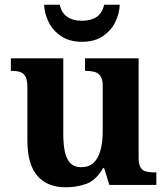

<svg xmlns="http://www.w3.org/2000/svg" viewBox="-20 -783 707 813"><path d="M258 10Q180.4 10 138.2 -38.5Q96 -87 96 -188V-412Q96 -441 89 -456.5Q82 -472 67 -477.5Q52 -483 28 -483H26V-536H248V-216Q248 -172.6 254.5 -141.3Q261 -110 277.8 -92.5Q294.6 -75 323.8 -75Q356 -75 376 -93.5Q396 -112 405.5 -146.7Q415 -181.4 415 -227V-419Q415 -447.9 405 -461.5Q395 -475 378.8 -479Q362.7 -483 342.6 -483H340V-536H567V-115.6Q567 -87 575.5 -73.5Q584 -60 599.7 -56.5Q615.4 -53 634 -53H642V0H443L421 -71H416.1Q386 -19 345.5 -4.5Q305 10 258 10ZM326.9 -606Q275 -606 239.5 -629.5Q204 -653 186 -689.5Q168 -726 167 -763H233Q241 -727 265.5 -711Q290 -695 327 -695Q364 -695 388.5 -711Q413 -727 421 -763H487Q486 -726 468 -689.5Q450 -653 415 -629.5Q380 -606 326.9 -606Z"/></svg>

Font: Noto Serif Thai
Style: Regular
Weight: 400
Designer: Monotype Design Team
Foundry: Monotype Imaging Inc.
Version: Version 2.001